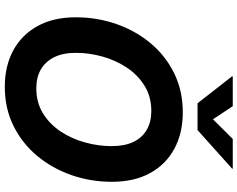

<svg xmlns="http://www.w3.org/2000/svg" viewBox="-116 -872 998 807"><g transform="rotate(90 383.5 -469.0)"><path d="M345.2 10.3Q258.3 10.3 192.6 -25.1Q127 -60.5 90.1 -127.2Q53.2 -193.8 53.2 -288.1Q53.2 -377 81.3 -458Q109.4 -539.1 161.9 -602.1Q214.4 -665 288.1 -701.4Q361.8 -737.8 453.1 -737.8Q539.6 -737.8 605.2 -702.6Q670.9 -667.5 707.8 -600.8Q744.6 -534.2 744.6 -439.5Q744.6 -350.1 716.3 -269.3Q688 -188.5 635.5 -125.5Q583 -62.5 509.5 -26.1Q436 10.3 345.2 10.3ZM351.6 -122.1Q411.1 -122.1 456.8 -150.1Q502.4 -178.2 533.2 -224.6Q564 -271 579.3 -327.1Q594.7 -383.3 594.7 -439Q594.7 -493.7 576.9 -530.5Q559.1 -567.4 525.9 -586.4Q492.7 -605.5 447.3 -605.5Q387.2 -605.5 341.6 -577.4Q295.9 -549.3 264.9 -502.9Q233.9 -456.5 218.3 -400.6Q202.6 -344.7 202.6 -288.6Q202.6 -234.4 220.9 -197.3Q239.3 -160.2 272.5 -141.1Q305.7 -122.1 351.6 -122.1ZM426.8 -947.8 481.9 -864.7 564.5 -947.8H689.9L689 -944.8L527.3 -799.8H414.6L301.3 -944.8L302.2 -947.8Z"/></g></svg>

Font: Inter 17pt
Style: Bold Italic
Weight: 700
Italic angle: -9.3988°
Version: Version 4.001;git-66647c0bb